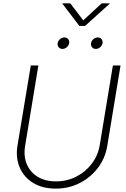

<svg xmlns="http://www.w3.org/2000/svg" viewBox="-20 -1120 755 1151"><path d="M314.5 10.7Q234.9 10.7 179.2 -23.2Q123.5 -57.1 98.1 -116Q72.8 -174.8 85 -248.5L164.6 -727.5H210L130.9 -247.6Q120.1 -185.1 140.4 -136.5Q160.6 -87.9 205.8 -60.3Q251 -32.7 315.9 -32.7Q381.8 -32.7 437.5 -61.3Q493.2 -89.8 530.5 -139.2Q567.9 -188.5 578.1 -251L656.7 -727.5H702.6L623 -245.1Q610.8 -171.4 566.9 -113.5Q522.9 -55.7 457.5 -22.5Q392.1 10.7 314.5 10.7ZM554.7 -826.7Q540 -826.7 531.7 -836.9Q523.4 -847.2 525.9 -861.3Q527.8 -875.5 539.8 -885.5Q551.8 -895.5 565.9 -895.5Q580.6 -895.5 588.6 -885.5Q596.7 -875.5 594.7 -861.3Q592.3 -847.2 580.6 -836.9Q568.8 -826.7 554.7 -826.7ZM354.5 -826.7Q340.3 -826.7 331.8 -836.9Q323.2 -847.2 325.7 -861.3Q328.1 -875.5 340.1 -885.5Q352.1 -895.5 366.2 -895.5Q380.4 -895.5 388.7 -885.5Q397 -875.5 394.5 -861.3Q392.1 -847.2 380.4 -836.9Q368.7 -826.7 354.5 -826.7ZM401.4 -1100.1 479 -998 589.8 -1100.1H637.2L636.7 -1097.2L489.7 -964.4H456.1L354.5 -1097.2L355 -1100.1Z"/></svg>

Font: Inter 18pt ExtraLight
Style: Italic
Weight: 250
Italic angle: -9.3988°
Designer: Rasmus Andersson
Foundry: rsms
Version: Version 4.001;git-66647c0bb